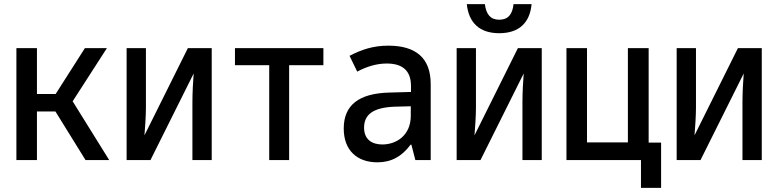

<svg xmlns="http://www.w3.org/2000/svg" viewBox="-20 -771 3750 925"><path d="M59 0H158V-234H247L392 0H506L330 -283L495 -539H389L248 -318H158V-539H59Z M590 0H705L913 -417C910 -379 907 -323 907 -279V0H1000V-539H885L676 -119C679 -156 683 -213 683 -253V-539H590Z M1277 0H1373V-457H1538V-539H1112V-457H1277Z M1798 11C1865 11 1916 -17 1958 -74H1962L1981 0H2055V-366C2055 -491 1984 -551 1851 -551C1777 -551 1722 -532 1664 -502L1701 -426C1746 -450 1794 -465 1843 -465C1913 -465 1960 -436 1960 -357V-328L1854 -325C1711 -321 1636 -266 1636 -152C1636 -45 1702 11 1798 11ZM1822 -75C1772 -75 1734 -99 1734 -156C1734 -220 1779 -253 1881 -257L1959 -259V-213C1959 -119 1890 -75 1822 -75Z M2385 -611C2481 -611 2533 -662 2541 -751H2454C2449 -702 2428 -676 2385 -676C2343 -676 2322 -702 2316 -751H2229C2238 -662 2290 -611 2385 -611ZM2180 0H2295L2503 -417C2500 -379 2497 -323 2497 -279V0H2590V-539H2475L2266 -119C2269 -156 2273 -213 2273 -253V-539H2180Z M2709 0H3068V134H3165V-84H3105V-539H3005V-85H2808V-539H2709Z M3240 0H3355L3563 -417C3560 -379 3557 -323 3557 -279V0H3650V-539H3535L3326 -119C3329 -156 3333 -213 3333 -253V-539H3240Z"/></svg>

Font: Noto Sans Mono Condensed Medium
Style: Regular
Weight: 500
Width: 3
Designer: Monotype Design Team
Foundry: Monotype Imaging Inc.
Version: Version 2.014